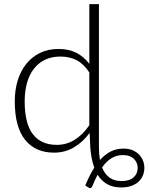

<svg xmlns="http://www.w3.org/2000/svg" viewBox="-20 -748 734 949"><path d="M423 -91Q390 -46 345.8 -19.8Q301.5 6.5 247 6.5Q155 6.5 104 -57Q53 -120.5 53 -247.5Q53 -302 67.2 -349.2Q81.5 -396.5 109 -431.2Q136.5 -466 176.8 -486Q217 -506 269.5 -506Q320 -506 357 -487.2Q394 -468.5 421.5 -432.5V-727.5H469V-21Q469 -3.5 470.2 12.5Q471.5 28.5 474 43Q498 16 526.5 1.2Q555 -13.5 590 -13.5Q615.5 -13.5 635 -5.5Q654.5 2.5 667.2 15.8Q680 29 686.8 46Q693.5 63 693.5 81.5Q693.5 100.5 686.8 118Q680 135.5 665.8 149Q651.5 162.5 630 170.5Q608.5 178.5 579.5 178.5Q538 178.5 509.2 162Q480.5 145.5 462.5 115.5Q455.5 128.5 449 142.5Q442.5 156.5 436.5 172Q432.5 180 427.8 181.5Q423 183 416 178L401.5 169Q422 118.5 446 80.5Q431 39.5 426.5 -16ZM260.5 -32Q309.5 -32 349.8 -57.5Q390 -83 421.5 -129V-390Q393 -433 358.2 -450.8Q323.5 -468.5 279 -468.5Q235 -468.5 202 -452.5Q169 -436.5 146.8 -407.2Q124.5 -378 113.2 -337.2Q102 -296.5 102 -247.5Q102 -136.5 142.8 -84.2Q183.5 -32 260.5 -32ZM587.5 18.5Q555.5 18.5 530.5 34.2Q505.5 50 484.5 79.5Q511 147 580.5 147Q619.5 147 640 128.8Q660.5 110.5 660.5 82Q660.5 70 656.2 58.8Q652 47.5 643.2 38.5Q634.5 29.5 620.8 24Q607 18.5 587.5 18.5Z"/></svg>

Font: Lato Light
Style: Regular
Weight: 300
Designer: Lukasz Dziedzic
Foundry: tyPoland Lukasz Dziedzic
Version: Version 2.007; 2014-02-27